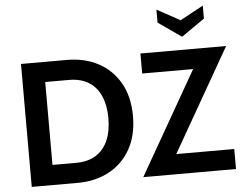

<svg xmlns="http://www.w3.org/2000/svg" viewBox="-60 -1014 1372 1089"><g transform="rotate(-5 626.0 -470.0)"><path d="M77 0V-700H339Q439 -700 517 -658.5Q595 -617 639.5 -538.5Q684 -460 684 -350Q684 -240 639.5 -161.5Q595 -83 517 -41.5Q439 0 339 0ZM205 -114H339Q407 -114 452.5 -142.5Q498 -171 521 -224Q544 -277 544 -350Q544 -423 521 -476Q498 -529 452.5 -557.5Q407 -586 339 -586H205ZM712 0 1070 -626 1092 -586H757V-700H1245L887 -74L865 -114H1240V0ZM869 -940V-866L1001 -774L1133 -866V-940L1001 -868Z"/></g></svg>

Font: Cabin VF Beta
Style: Regular
Weight: 400
Designer: Pablo Impallari
Foundry: Pablo Impallari. http://www.impallari.com Igino Marini. http://www.ikern.com
Version: Version 2.200